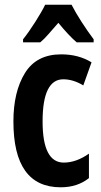

<svg xmlns="http://www.w3.org/2000/svg" viewBox="-20 -786 430 816"><path d="M172 -766Q158 -737 130 -693Q102 -649 78 -619V-606H151Q167 -619 186.5 -641.5Q206 -664 228 -689Q273 -634 306 -606H378V-619Q351 -655 326 -694Q301 -733 284 -766ZM358 -29V-133Q304 -95 251 -95Q161 -95 161 -270Q161 -449 249 -449Q291 -449 334 -423L369 -521Q314 -555 240 -555Q135 -555 86 -475.5Q37 -396 37 -270Q37 10 238 10Q309 10 358 -29Z"/></svg>

Font: Noto Sans UI Condensed
Style: Bold
Weight: 700
Width: 3
Designer: Monotype Design Team
Foundry: Monotype Imaging Inc.
Version: 1.001